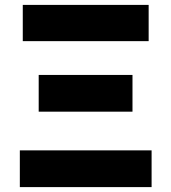

<svg xmlns="http://www.w3.org/2000/svg" viewBox="-20 -764 699 784"><path d="M61 0H599V-150H61ZM138 -308H521V-458H138ZM73 -596H587V-744H73Z"/></svg>

Font: Noto Sans Korean Black
Style: Bold
Weight: 900
Designer: Ryoko NISHIZUKA (kana & ideographs); Paul D. Hunt (Latin, Greek & Cyrillic); Wenlong ZHANG (bopomofo); Sandoll Communica
Foundry: Adobe Systems Incorporated
Version: Version 1.000;PS 1;hotconv 1.0.78;makeotf.lib2.5.61930